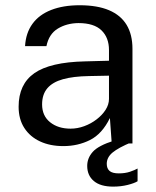

<svg xmlns="http://www.w3.org/2000/svg" viewBox="-20 -547 593 732"><path d="M221.5 10Q171 10 132.8 -7.8Q94.5 -25.5 72.8 -59Q51 -92.5 51 -140Q51 -226 111 -268Q171 -310 303.5 -313L395.5 -315.5V-356Q395.5 -403.5 367 -431.2Q338.5 -459 279 -459Q234.5 -458.5 200.5 -438Q166.5 -417.5 157 -371H75.5Q78.5 -421.5 103.8 -456.2Q129 -491 175 -509Q221 -527 283.5 -527Q351 -527 395.8 -508Q440.5 -489 462.8 -452Q485 -415 485 -361V0H406L399 -97Q369.5 -36.5 323.2 -13.2Q277 10 221.5 10ZM249 -56.5Q275.5 -56.5 301.2 -66Q327 -75.5 348.2 -91.8Q369.5 -108 382.5 -128.2Q395.5 -148.5 395.5 -170V-258.5L319 -257Q259.5 -256 220 -245Q180.5 -234 160.5 -210.5Q140.5 -187 140.5 -149Q140.5 -105.5 171 -81Q201.5 -56.5 249 -56.5ZM411.5 164.5Q363 164.5 337.8 143.2Q312.5 122 312.5 85.5Q312.5 55.5 333.8 31.8Q355 8 415 -11L482 -5Q431.5 16 409.2 34.5Q387 53 387 77.5Q387 95.5 397.8 104.8Q408.5 114 433 114Q457 114 475.5 107.8Q494 101.5 504.5 95.5V144Q492.5 151.5 466.8 158Q441 164.5 411.5 164.5Z"/></svg>

Font: Public Sans Thin
Style: Regular
Weight: 400
Version: Version 2.001